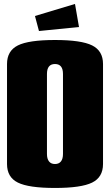

<svg xmlns="http://www.w3.org/2000/svg" viewBox="-20 -930 550 960"><path d="M174.8 -774.9 154.8 -850.1 355 -910.2 375 -794.9ZM495.1 -609.9V-109.9Q495.1 -43.9 440.7 -17.1Q386.2 9.8 254.9 9.8Q123.5 9.8 69.3 -17.1Q15.1 -43.9 15.1 -109.9V-609.9Q15.1 -675.8 69.3 -702.9Q123.5 -730 254.9 -730Q386.2 -730 440.7 -702.9Q495.1 -675.8 495.1 -609.9ZM214.8 -560.1V-160.2Q214.8 -135.7 225.1 -122.8Q235.4 -109.9 254.9 -109.9Q274.4 -109.9 284.7 -122.8Q294.9 -135.7 294.9 -160.2V-560.1Q294.9 -609.9 254.9 -609.9Q214.8 -609.9 214.8 -560.1Z"/></svg>

Font: Mikodacs
Style: Regular
Weight: 400
Designer: gluk (gluksza@wp.pl)
Foundry: gluk (gluksza@wp.pl)
Version: Version 0.28